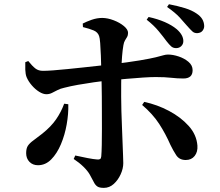

<svg xmlns="http://www.w3.org/2000/svg" viewBox="-20 -837 1040 908"><path d="M812.8 -609.4Q798.9 -609.4 789.5 -617.7Q780.2 -626 767.6 -642.1Q753 -662.1 730.4 -689.5Q707.8 -717 673.6 -743.8L682.8 -756.7Q725.6 -747.3 759.4 -732.6Q793.2 -717.8 815.8 -698.9Q847 -671.5 847 -642.8Q847 -628.4 837.3 -618.9Q827.7 -609.4 812.8 -609.4ZM471.1 51.5Q449.9 51.5 440.2 44.7Q430.4 38 423.7 24.3Q417 10.5 404.6 -11.2Q394.7 -28.8 374.6 -48.5Q354.5 -68.1 328.5 -85.2L335.9 -101.6Q367.4 -94.8 394.5 -89.4Q421.6 -84.1 440.6 -82.7Q448.8 -82.2 453.4 -84.9Q457.9 -87.6 458.9 -97.6Q460.6 -117.5 461.3 -151.7Q461.9 -185.9 462 -226.9Q462.2 -267.9 461.8 -308.2Q461.5 -348.6 461.5 -380.6Q461.5 -402.3 460.7 -434.6Q460 -466.9 459.1 -503.6Q458.3 -540.4 457 -574.3Q455.8 -608.2 453.8 -633.2Q451.9 -658.2 448.7 -666.4Q442.6 -684.8 423.1 -693Q403.7 -701.2 372.3 -708.9L371.3 -725.6Q389.1 -734.9 414 -743.6Q439 -752.2 463.7 -752.2Q489.3 -752 517.6 -741.1Q546 -730.3 565.8 -713.9Q585.6 -697.5 585.6 -681.7Q585.6 -670.1 580.8 -661.9Q576 -653.8 571 -645.6Q566 -637.4 563.6 -623.1Q559.7 -601 557.3 -570.9Q555 -540.7 554.1 -506.9Q553.3 -473.1 553.1 -440.1Q553 -407 553 -380Q553 -349.4 554.1 -311.9Q555.2 -274.4 556.8 -236.3Q558.4 -198.2 559.6 -163.5Q560.8 -128.9 561.9 -103.3Q563 -77.7 563 -65.6Q563 -40 550.7 -12.8Q538.4 14.4 518 32.9Q497.5 51.5 471.1 51.5ZM159.6 -55.6Q135 -55.6 119.3 -71.6Q103.7 -87.7 103.7 -112.7Q103.7 -135.6 112.1 -148Q120.6 -160.5 137.6 -172.7Q154.6 -184.9 179.8 -204.8Q222 -238.6 245.7 -273.3Q269.5 -308 283.5 -346.6L303 -344Q304.3 -299.2 295.4 -248.8Q286.6 -198.5 268 -154.6Q249.5 -110.8 222.3 -83.2Q195.1 -55.6 159.6 -55.6ZM199.4 -391.4Q183.8 -391.4 165.3 -402.9Q146.8 -414.4 130.7 -433Q114.5 -451.6 105.8 -472.1Q100.3 -486 99.6 -507.4Q98.9 -528.8 99.6 -542.8L113.7 -548.4Q132.3 -525 147.2 -513.3Q162.1 -501.7 184.1 -502Q200.6 -502 231.1 -504.2Q261.5 -506.5 299.1 -510.3Q336.7 -514 375 -518.2Q413.4 -522.3 445.4 -525.9Q477.5 -529.6 497 -531.6Q589 -542.6 640.4 -551.3Q691.8 -560 716.9 -566.2Q742.1 -572.3 752.9 -575.7Q763.8 -579 774.7 -579Q797.6 -579 824.6 -570.1Q851.5 -561.2 871.2 -544.7Q890.9 -528.1 890.9 -505.1Q890.9 -485.2 879.9 -475.5Q868.8 -465.8 847.2 -465.8Q818.7 -465.8 789.5 -469.2Q760.4 -472.6 716.3 -472.6Q691.9 -472.6 655.8 -470.2Q619.8 -467.8 579.1 -464.2Q538.4 -460.7 497.8 -456.7Q462.9 -453.4 424 -447.9Q385.2 -442.4 348.8 -435.9Q312.4 -429.4 283.9 -422Q265.1 -418 251.3 -410.6Q237.5 -403.3 225.4 -397.4Q213.3 -391.4 199.4 -391.4ZM858.3 -80.3Q828.1 -80.3 813.1 -103.4Q798.1 -126.6 786 -151.8Q762.9 -204.6 732.8 -251.1Q702.6 -297.6 652.2 -340.6L662.1 -355.2Q723.7 -342 779.5 -312.4Q835.3 -282.7 872.5 -241.3Q909.7 -199.9 913.6 -148.3Q915.7 -118.6 900.5 -99.4Q885.4 -80.3 858.3 -80.3ZM914 -680.3Q899.3 -679.5 889.7 -688.5Q880.1 -697.4 865.2 -714.2Q850.9 -731.3 829.8 -754.3Q808.7 -777.2 770.1 -804.1L779 -817Q822.3 -808.5 855 -798.4Q887.7 -788.2 909.4 -773.2Q927.9 -760.9 936.4 -746.6Q944.9 -732.3 945.6 -715.1Q946.4 -703.7 938.7 -692.7Q931 -681.7 914 -680.3Z"/></svg>

Font: Noto Serif SC ExtraLight
Style: Regular
Weight: 200
Designer: Ryoko NISHIZUKA 西塚涼子 (kana & ideographs); Frank Grießhammer (Latin, Greek & Cyrillic); Wenlong ZHANG 张文龙 (bopomofo); San
Foundry: Adobe
Version: Version 2.002-H1;hotconv 1.1.0;makeotfexe 2.6.0